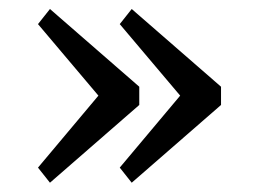

<svg xmlns="http://www.w3.org/2000/svg" viewBox="-20 -426 584 422"><path d="M243.2 -373 269.5 -406.2 465.8 -235.4V-195.3L269.5 -24.4L243.2 -57.6L376 -215.8ZM63.5 -373 89.8 -406.2 286.1 -235.4V-195.3L89.8 -24.4L63.5 -57.6L196.3 -215.8Z"/></svg>

Font: Crimson Pro
Style: Regular
Weight: 400
Designer: Jacques Le Bailly
Foundry: Baron von Fonthausen
Version: Version 1.003